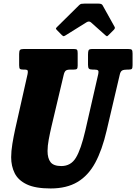

<svg xmlns="http://www.w3.org/2000/svg" viewBox="-20 -1020 750 1058"><path d="M331 -607.5 264 -324.5Q255 -286 248.5 -251Q242 -216 242 -188Q242 -147.5 258.8 -126.2Q275.5 -105 318 -105Q370.5 -105 398.2 -150.8Q426 -196.5 450 -300L521.5 -612.5Q524.5 -626 520.8 -631.2Q517 -636.5 500.5 -636.5H491Q475 -636.5 470 -641.8Q465 -647 465 -662.5V-719.5Q465 -736 468.2 -743Q471.5 -750 488 -750H686.5Q702 -750 706.2 -745.5Q710.5 -741 710.5 -725V-661Q710.5 -645 706.5 -640.8Q702.5 -636.5 688.5 -636.5H681Q662 -636.5 653 -631.5Q644 -626.5 640 -609L567.5 -300Q543 -194 504.8 -123.2Q466.5 -52.5 406.8 -17Q347 18.5 259 18.5Q175 18.5 127.8 -4Q80.5 -26.5 61 -65.5Q41.5 -104.5 41.5 -153.5Q41.5 -186.5 48.2 -227.5Q55 -268.5 63.5 -307.5L132 -612Q134.5 -625 132.5 -630.8Q130.5 -636.5 115 -636.5H109Q95 -636.5 90.2 -640.2Q85.5 -644 85.5 -660.5V-722.5Q85.5 -739 90 -744.5Q94.5 -750 110.5 -750H387.5Q401 -750 404.5 -745.5Q408 -741 408 -727V-658.5Q408 -645 404 -640.8Q400 -636.5 386 -636.5H367.5Q349.5 -636.5 342.2 -630.5Q335 -624.5 331 -607.5ZM321 -826.5 292.5 -855.5Q287.5 -861 288.2 -863.5Q289 -866 295 -872L416 -991.5Q422 -997.5 427.8 -998.8Q433.5 -1000 444.5 -1000H523.5Q540 -1000 545 -991.5L611.5 -872Q616 -865 607.5 -856L577.5 -826Q571 -819.5 568.8 -820.2Q566.5 -821 561 -825.5L481.5 -896.5Q471 -906 456.5 -897L338.5 -823.5Q331.5 -819.5 328.2 -821Q325 -822.5 321 -826.5Z"/></svg>

Font: Besley* Condensed Heavy
Style: Italic
Weight: 800
Width: 3
Italic angle: -13°
Designer: Owen Earl
Foundry: indestructible type*
Version: Version 3.000; ttfautohint (v1.8.3)